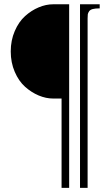

<svg xmlns="http://www.w3.org/2000/svg" viewBox="-20 -704 519 915"><path d="M309.6 191.4H273.4V-234.4H233.4Q199.2 -234.4 164.3 -249Q129.4 -263.7 99.4 -290.5Q69.3 -317.4 50.3 -361.6Q31.2 -405.8 31.2 -459Q31.2 -511.7 50.3 -555.9Q69.3 -600.1 99.4 -627.2Q129.4 -654.3 164.3 -668.9Q199.2 -683.6 233.4 -683.6H309.6ZM397.5 191.4H361.3V-683.6H455.1V-664.1Q434.1 -664.1 421.9 -660.9Q409.7 -657.7 404.5 -649.9Q399.4 -642.1 398.4 -635.7Q397.5 -629.4 397.5 -616.2Z"/></svg>

Font: Buda
Style: light
Weight: 400
Version: Version 1.002